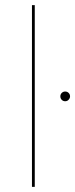

<svg xmlns="http://www.w3.org/2000/svg" viewBox="-20 -731 294 751"><path d="M105 -711H116V0H105ZM216 -354Q216 -362 221.5 -367.5Q227 -373 235 -373Q243 -373 248.5 -367.5Q254 -362 254 -354Q254 -347 248.5 -341Q243 -335 235 -335Q227 -335 221.5 -340.5Q216 -346 216 -354Z"/></svg>

Font: Ysabeau Hairline
Style: Regular
Weight: 100
Designer: Christian Thalmann (Catharsis Fonts)
Version: Version 0.003